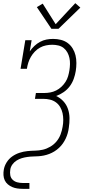

<svg xmlns="http://www.w3.org/2000/svg" viewBox="-20 -989 540 1214"><path d="M123 205Q106 205 89 202.5Q72 200 57 193.5Q42 187 29.5 176.5Q17 166 10 151Q3 136 2 118.5Q1 101 4 84Q8 60 22 37.5Q36 15 57.5 0Q79 -15 103.5 -23Q128 -31 152.5 -33.5Q177 -36 202 -36.5Q227 -37 251 -42.5Q275 -48 298 -61.5Q321 -75 337.5 -95Q354 -115 363 -139Q372 -163 376 -188Q380 -209 380 -231Q380 -253 375.5 -273.5Q371 -294 360.5 -312Q350 -330 333.5 -342Q317 -354 296.5 -359Q276 -364 254 -364H201L207 -401H260Q279 -401 298 -404.5Q317 -408 335 -417Q353 -426 368 -440Q383 -454 394 -471Q405 -488 410.5 -507Q416 -526 419 -545Q422 -564 422.5 -584Q423 -604 419 -622.5Q415 -641 406 -657.5Q397 -674 382.5 -685.5Q368 -697 349 -701.5Q330 -706 310 -706Q291 -706 271 -702Q251 -698 233 -688Q215 -678 200.5 -663Q186 -648 175.5 -630Q165 -612 159 -593Q153 -574 150 -554H110L140 -735H180L168 -664Q181 -683 197.5 -698.5Q214 -714 233.5 -724.5Q253 -735 274 -739Q295 -743 316 -743Q341 -743 365 -737Q389 -731 408 -717Q427 -703 439.5 -682.5Q452 -662 457.5 -639Q463 -616 463 -590.5Q463 -565 459 -540Q455 -515 446 -490Q437 -465 421 -443.5Q405 -422 382.5 -406.5Q360 -391 335 -382Q361 -370 380.5 -349Q400 -328 409.5 -300.5Q419 -273 419.5 -242.5Q420 -212 415 -181Q413 -164 408 -146.5Q403 -129 395.5 -113Q388 -97 377.5 -82Q367 -67 353 -54Q339 -41 323.5 -31.5Q308 -22 291 -15.5Q274 -9 256.5 -5.5Q239 -2 222 -1Q205 0 187.5 0.5Q170 1 152.5 3.5Q135 6 118 11Q101 16 85 26Q69 36 58 51.5Q47 67 45 84Q42 102 45 119Q48 136 60 147.5Q72 159 88.5 163.5Q105 168 123 168H166V205ZM305 -807 213 -944 250 -966 332 -836 456 -969 488 -941 350 -807Z"/></svg>

Font: Iosevka Curly Slab XLtObl
Style: Regular
Weight: 200
Italic angle: -9°
Monospace: yes
Designer: Belleve Invis
Foundry: Belleve Invis
Version: Version 11.1.0; ttfautohint (v1.8.3)